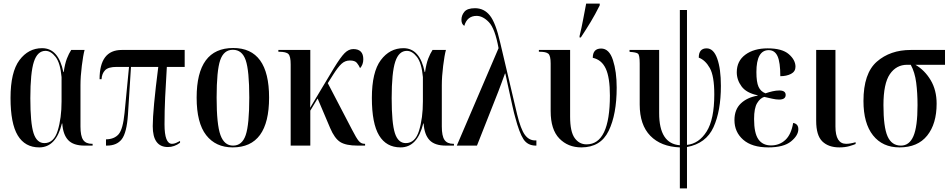

<svg xmlns="http://www.w3.org/2000/svg" viewBox="-20 -816 5330 1076"><path d="M200 10Q294 10 327 -124H329Q333 -62 362 -31Q391 0 454 0H499V-10H496Q461 -10 446 -32Q431 -54 431 -107V-338Q431 -387 438.5 -447Q446 -507 454 -536H379Q366 -516 355 -488Q344 -460 337 -412H335Q308 -546 216 -546Q139 -546 89 -479Q39 -412 39 -267Q39 -124 79.5 -57Q120 10 200 10ZM229 -14Q186 -14 168 -70Q150 -126 150 -266Q150 -409 170 -470Q190 -531 235 -531Q265 -531 291.5 -497Q318 -463 325 -384V-248Q325 -154 303.5 -84Q282 -14 229 -14Z M921 8Q957 8 989 -16V-26Q978 -20 966.5 -15Q955 -10 944 -10Q902 -10 902 -119Q902 -195 905.5 -270.5Q909 -346 915 -441H1015V-536H662Q538 -536 538 -372H549Q551 -404 569 -422.5Q587 -441 633 -441H703L678 -183Q669 -92 645 -64Q621 -36 574 -35V0H579Q635 0 662.5 -36Q690 -72 697 -172L714 -441H867Q836 -199 836 -109Q836 8 921 8Z M1284 10Q1488 10 1488 -269Q1488 -547 1287 -547Q1082 -547 1082 -269Q1082 -127 1135.5 -58.5Q1189 10 1284 10ZM1286 0Q1237 0 1215.5 -59Q1194 -118 1194 -269Q1194 -420 1214 -478.5Q1234 -537 1285 -537Q1337 -537 1357 -478.5Q1377 -420 1377 -269Q1377 -118 1357 -59Q1337 0 1286 0Z M1609 0H1719V-196L1760 -264L1830 -99Q1855 -40 1887 -20Q1919 0 1984 0H2026V-10H2023Q2004 -10 1990.5 -26Q1977 -42 1953 -89L1817 -350L1848 -399Q1874 -440 1894 -458.5Q1914 -477 1941 -477Q1969 -477 1980 -463.5Q1991 -450 1998 -434Q2016 -454 2016 -484Q2016 -541 1960 -541Q1934 -541 1911.5 -518.5Q1889 -496 1851 -434L1718 -212Q1719 -233 1719 -258.5Q1719 -284 1719 -309V-536H1540V-526H1543Q1584 -526 1596.5 -513Q1609 -500 1609 -455Z M2225 10Q2319 10 2352 -124H2354Q2358 -62 2387 -31Q2416 0 2479 0H2524V-10H2521Q2486 -10 2471 -32Q2456 -54 2456 -107V-338Q2456 -387 2463.5 -447Q2471 -507 2479 -536H2404Q2391 -516 2380 -488Q2369 -460 2362 -412H2360Q2333 -546 2241 -546Q2164 -546 2114 -479Q2064 -412 2064 -267Q2064 -124 2104.5 -57Q2145 10 2225 10ZM2254 -14Q2211 -14 2193 -70Q2175 -126 2175 -266Q2175 -409 2195 -470Q2215 -531 2260 -531Q2290 -531 2316.5 -497Q2343 -463 2350 -384V-248Q2350 -154 2328.5 -84Q2307 -14 2254 -14Z M2540 0H2653L2773 -304Q2781 -326 2791 -352Q2801 -378 2810 -404H2812Q2820 -368 2831 -316.5Q2842 -265 2852 -220.5Q2862 -176 2867 -160Q2890 -72 2913.5 -36Q2937 0 2983 0H2986V-29H2979Q2944 -29 2921 -61Q2898 -93 2878 -175L2783 -578Q2758 -688 2725.5 -729Q2693 -770 2642 -770Q2599 -770 2582.5 -750Q2566 -730 2566 -705Q2566 -681 2582 -671Q2598 -727 2651 -727Q2686 -727 2720 -691.5Q2754 -656 2774 -546Z M3228 -606H3235Q3266 -653 3290.5 -693.5Q3315 -734 3341 -786V-796H3265Q3256 -750 3247.5 -704.5Q3239 -659 3228 -614ZM3238 10Q3346 10 3391 -82.5Q3436 -175 3436 -325Q3436 -415 3415 -479.5Q3394 -544 3349 -544Q3302 -544 3302 -492Q3352 -481 3375 -431Q3398 -381 3398 -281Q3398 -7 3267 -7Q3226 -7 3200.5 -42.5Q3175 -78 3175 -162V-536H3000V-526H3004Q3040 -526 3053 -515Q3066 -504 3066 -460V-193Q3066 -90 3114.5 -40Q3163 10 3238 10Z M3790 240H3830V8Q3937 -12 3978.5 -103Q4020 -194 4020 -335Q4020 -430 3999.5 -487.5Q3979 -545 3940 -545Q3896 -545 3896 -493Q3933 -479 3958 -434.5Q3983 -390 3983 -287Q3983 -147 3940 -79Q3897 -11 3830 -4V-760H3790V-2Q3674 -11 3674 -182V-536H3508V-526L3512 -525Q3545 -523 3555 -515.5Q3565 -508 3565 -460V-230Q3565 -116 3624.5 -55Q3684 6 3790 10Z M4286 10Q4372 10 4413 -23.5Q4454 -57 4454 -92Q4454 -122 4425 -127Q4414 -62 4381 -31.5Q4348 -1 4301 -1Q4254 -1 4230 -35.5Q4206 -70 4206 -149Q4206 -210 4223 -238Q4240 -266 4263 -273Q4285 -268 4307 -263Q4329 -258 4346 -258Q4383 -258 4383 -284Q4383 -309 4347 -309Q4330 -309 4310 -304.5Q4290 -300 4270 -293Q4243 -303 4231 -329.5Q4219 -356 4219 -412Q4219 -535 4288 -535Q4322 -535 4337.5 -501Q4353 -467 4353 -389Q4388 -389 4413 -402Q4438 -415 4438 -442Q4438 -480 4400.5 -512.5Q4363 -545 4282 -545Q4205 -545 4157 -509.5Q4109 -474 4109 -411Q4109 -368 4136 -331.5Q4163 -295 4226 -282V-280Q4167 -270 4131.5 -236Q4096 -202 4096 -143Q4096 -76 4145 -33Q4194 10 4286 10Z M4684 10Q4716 10 4740 3Q4764 -4 4775 -9V-19Q4744 -10 4722 -10Q4662 -10 4662 -107V-536H4554V-139Q4554 -57 4588.5 -23.5Q4623 10 4684 10Z M5021 10Q5123 10 5176 -56Q5229 -122 5229 -235Q5229 -311 5195.5 -367Q5162 -423 5110 -453H5276V-536H5084Q4969 -536 4894 -470.5Q4819 -405 4819 -250Q4819 -125 4872.5 -57.5Q4926 10 5021 10ZM5029 0Q4977 0 4954 -52Q4931 -104 4931 -227Q4931 -348 4967 -400.5Q5003 -453 5064 -453H5084Q5107 -411 5114.5 -353Q5122 -295 5122 -227Q5122 -106 5099 -53Q5076 0 5029 0Z"/></svg>

Font: Noto Serif Display Condensed Semi
Style: Regular
Weight: 600
Width: 3
Designer: Monotype Design Team
Foundry: Monotype Imaging Inc.
Version: Version 1.900